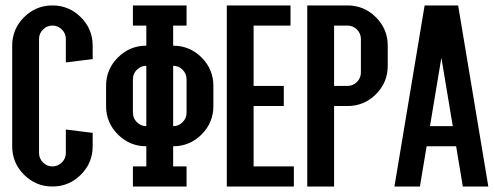

<svg xmlns="http://www.w3.org/2000/svg" viewBox="-20 -679 1798 699"><path d="M170.9 -73.2Q190.9 -73.2 205.3 -87.6Q219.7 -102.1 219.7 -122.1V-207.5L317.4 -195.3V-146.5Q317.4 -85.9 274.4 -43Q231.4 0 170.9 0Q110.4 0 67.4 -43Q24.4 -85.9 24.4 -146.5V-512.7Q24.4 -573.2 67.4 -616.2Q110.4 -659.2 170.9 -659.2Q231.4 -659.2 274.4 -616.2Q317.4 -573.2 317.4 -512.7V-463.9L219.7 -451.7V-537.1Q219.7 -557.1 205.3 -571.5Q190.9 -585.9 170.9 -585.9Q150.9 -585.9 136.5 -571.5Q122.1 -557.1 122.1 -537.1V-122.1Q122.1 -102.1 136.5 -87.6Q150.9 -73.2 170.9 -73.2Z M512.7 -146.5Q452.1 -146.5 409.2 -189.5Q366.2 -232.4 366.2 -293V-366.2Q366.2 -426.8 409.2 -469.7Q452.1 -512.7 512.7 -512.7V-585.9H463.9V-659.2H659.2V-585.9H610.4V-512.7Q670.9 -512.7 713.9 -469.7Q756.8 -426.8 756.8 -366.2V-293Q756.8 -232.4 713.9 -189.5Q670.9 -146.5 610.4 -146.5V-73.2H659.2V0H463.9V-73.2H512.7ZM610.4 -439.5V-219.7Q630.4 -219.7 644.8 -234.1Q659.2 -248.5 659.2 -268.6V-390.6Q659.2 -410.6 644.8 -425Q630.4 -439.5 610.4 -439.5ZM512.7 -439.5Q492.7 -439.5 478.3 -425Q463.9 -410.6 463.9 -390.6V-268.6Q463.9 -248.5 478.3 -234.1Q492.7 -219.7 512.7 -219.7Z M903.3 -73.2H1049.8V0H805.7V-659.2H1037.6V-585.9H903.3V-366.2H1013.2V-293H903.3Z M1098.6 -659.2H1245.1Q1305.7 -659.2 1348.6 -616.2Q1391.6 -573.2 1391.6 -512.7V-439.5Q1391.6 -378.9 1348.6 -335.9Q1305.7 -293 1245.1 -293H1196.3V0H1098.6ZM1293.9 -537.1Q1293.9 -557.1 1279.5 -571.5Q1265.1 -585.9 1245.1 -585.9H1196.3V-366.2H1245.1Q1265.1 -366.2 1279.5 -380.6Q1293.9 -395 1293.9 -415Z M1586.9 -468.8 1545.4 -219.7H1628.4ZM1533.2 -146.5 1508.8 0H1416L1525.9 -659.2H1647.9L1757.8 0H1665L1640.6 -146.5Z"/></svg>

Font: Alegre Sans
Style: Regular
Weight: 400
Width: 3
Designer: GrandChaos9000
Version: Version 1.2.6 - August 1, 2014